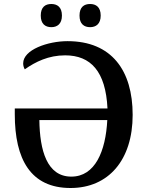

<svg xmlns="http://www.w3.org/2000/svg" viewBox="-20 -931 740 961"><path d="M237 -795C266 -795 290 -811 290 -853C290 -896 266 -911 237 -911C207 -911 184 -896 184 -853C184 -811 207 -795 237 -795ZM431 -795C460 -795 484 -811 484 -853C484 -896 460 -911 431 -911C401 -911 378 -896 378 -853C378 -811 401 -795 431 -795ZM333 10C523 10 644 -130 644 -356C644 -578 539 -725 318 -725C219 -725 96 -682 96 -614C96 -602 99 -593 104 -584C158 -622 223 -654 306 -654C434 -654 509 -574 518 -388H54V-359C54 -134 133 10 333 10ZM337 -47C215 -47 179 -178 177 -330H517C509 -174 456 -47 337 -47Z"/></svg>

Font: Noto Serif Thai Medium
Style: Regular
Weight: 500
Designer: Monotype Design Team
Foundry: Monotype Imaging Inc.
Version: Version 1.901;PS 001.901;hotconv 1.0.88;makeotf.lib2.5.64775